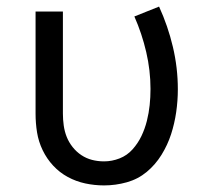

<svg xmlns="http://www.w3.org/2000/svg" viewBox="-20 -555 640 583"><path d="M296 8Q267 8 239 2Q211 -4 186 -17.5Q161 -31 141.5 -52Q122 -73 109.5 -99Q97 -125 92.5 -153Q88 -181 88 -210V-520H171V-210Q171 -192 173.5 -174Q176 -156 182.5 -139.5Q189 -123 200.5 -108.5Q212 -94 227 -84Q242 -74 259.5 -69.5Q277 -65 296 -65Q320 -65 343 -74Q366 -83 382.5 -101.5Q399 -120 409.5 -142Q420 -164 426 -188Q432 -212 434.5 -236Q437 -260 437 -285Q437 -341 424 -397Q411 -453 388 -505L463 -535Q490 -476 505 -412.5Q520 -349 520 -284Q520 -249 515 -214.5Q510 -180 499.5 -147.5Q489 -115 470.5 -85Q452 -55 425.5 -33Q399 -11 365 -1.5Q331 8 296 8Z"/></svg>

Font: Bmono
Style: Regular
Weight: 400
Monospace: yes
Designer: Belleve Invis
Foundry: Belleve Invis
Version: Version 11.2.2; ttfautohint (v1.8.2)